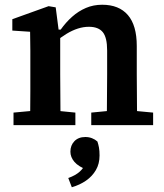

<svg xmlns="http://www.w3.org/2000/svg" viewBox="-20 -528 692 810"><path d="M37 0V-53L145 -63H197L298 -53V0ZM107 0Q107 -30 107.5 -67Q108 -104 108 -143Q108 -182 108 -215V-269Q108 -294 108 -314.5Q108 -335 107.5 -354.5Q107 -374 107 -394L32 -399V-447L185 -502L215 -497L229 -389L234 -388V-215Q234 -182 234.5 -143Q235 -104 235 -67Q235 -30 236 0ZM365 0V-53L468 -63H520L626 -53V0ZM430 0Q431 -30 431 -67Q431 -104 431.5 -142.5Q432 -181 432 -215V-315Q432 -370 413.5 -392.5Q395 -415 355 -415Q332 -415 308.5 -407.5Q285 -400 261 -385.5Q237 -371 212 -350L208 -403H236Q258 -434 284.5 -457.5Q311 -481 342.5 -494.5Q374 -508 411 -508Q482 -508 519.5 -464.5Q557 -421 557 -334V-215Q557 -181 557.5 -142.5Q558 -104 558 -67Q558 -30 559 0ZM400 128Q400 163 384.5 189.5Q369 216 343 234Q317 252 283 262L268 223Q299 212 317 195.5Q335 179 344 155L351 190Q311 175 294 155Q277 135 277 112Q277 85 294 67.5Q311 50 340 50Q355 50 368 55Q381 60 391 69Q395 81 397.5 94.5Q400 108 400 128Z"/></svg>

Font: Source Serif 4 SemiBold
Style: Regular
Weight: 600
Designer: Frank Grießhammer
Foundry: Adobe Systems Incorporated
Version: Version 4.004;hotconv 1.0.116;makeotfexe 2.5.65601